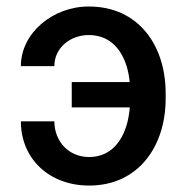

<svg xmlns="http://www.w3.org/2000/svg" viewBox="-20 -558 573 588"><path d="M252 -450.7C328.1 -450.7 366.2 -389.2 376 -317.4C376.5 -314 376.5 -310.1 377 -306.6H199.7V-229H377.4C377 -223.1 376.5 -217.3 375.5 -211.4C365.7 -139.2 327.6 -77.1 252.9 -77.1C190.4 -77.1 146.5 -125 146.5 -186.5H43.9C43.9 -71.3 131.3 10.3 252.9 10.3C404.3 10.3 487.3 -110.8 487.3 -255.4V-272.9C487.3 -418 404.8 -538.1 252 -538.1C141.1 -538.1 43.9 -456.5 43.9 -355.5H146.5C146.5 -412.6 196.3 -450.7 252 -450.7Z"/></svg>

Font: Bert Sans Medium
Style: Regular
Weight: 500
Designer: Christian Robertson (Google), Cristiano Sobral
Foundry: Google, Cristiano Sobral
Version: Version 3.101